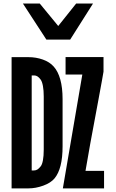

<svg xmlns="http://www.w3.org/2000/svg" viewBox="-20 -1040 640 1060"><path d="M44 -724.5H137Q179 -724.5 216.5 -711.2Q254 -698 276.5 -672.5Q300.5 -646 313 -600.8Q325.5 -555.5 325.5 -493V-232Q325.5 -108.5 281 -55Q260 -30 218.5 -15Q177 0 137 0H44ZM204.5 -121.5Q212.5 -131 217 -155Q221.5 -179 221.5 -214.5V-507.5Q221.5 -541 217 -565.2Q212.5 -589.5 204.5 -600.5Q188 -623.5 169.5 -623.5H155V-99H168Q178 -99 186.5 -104.2Q195 -109.5 204.5 -121.5ZM434.5 -628.5H342V-725H551.5V-644.5Q551.5 -641.5 542.8 -594.8Q534 -548 523 -487Q470 -206.5 452 -96.5H554.5V0H327ZM106.5 -1020.5H199.5L301.5 -896.5L400.5 -1020.5H493.5L367.5 -821.5H236Z"/></svg>

Font: JuliaMono SemiBold
Style: Regular
Weight: 600
Monospace: yes
Designer: cormullion
Foundry: corm
Version: Version 0.055; ttfautohint (v1.8.4)